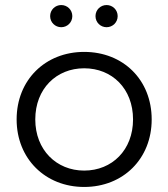

<svg xmlns="http://www.w3.org/2000/svg" viewBox="-20 -737 668 762"><path d="M314 5C469 5 582 -107 582 -263C582 -420 469 -531 314 -531C160 -531 46 -420 46 -263C46 -107 160 5 314 5ZM314 -60C204 -60 120 -142 120 -263C120 -385 204 -466 314 -466C425 -466 508 -385 508 -263C508 -142 425 -60 314 -60ZM403 -629C427 -629 447 -648 447 -673C447 -698 427 -717 403 -717C379 -717 359 -698 359 -673C359 -648 379 -629 403 -629ZM223 -629C247 -629 267 -648 267 -673C267 -698 247 -717 223 -717C199 -717 179 -698 179 -673C179 -648 199 -629 223 -629Z"/></svg>

Font: Montserrat-Alt1
Style: Regular
Weight: 400
Designer: Differentunic
Foundry: Differentunic
Version: Version 7.222